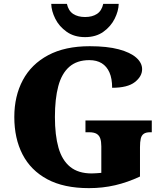

<svg xmlns="http://www.w3.org/2000/svg" viewBox="-20 -963 850 993"><path d="M440 10Q310 10 224.5 -36Q139 -82 96.5 -164.5Q54 -247 54 -358Q54 -466 98 -548.5Q142 -631 229 -677.5Q316 -724 444 -724Q534 -724 594 -708Q654 -692 684.5 -665Q715 -638 715 -605Q715 -568 677.5 -538.5Q640 -509 560 -509Q560 -557 546 -588.5Q532 -620 506 -636Q480 -652 442 -652Q378 -652 338.5 -617.5Q299 -583 281.5 -517.5Q264 -452 264 -358Q264 -264 282.5 -199Q301 -134 343 -100Q385 -66 454 -66Q465 -66 477.5 -67Q490 -68 504 -69V-206Q504 -231 498.5 -247Q493 -263 479.5 -271Q466 -279 441 -279H422V-340H765V-279H756Q735 -279 723.5 -271Q712 -263 708 -246Q704 -229 704 -202V-50Q640 -20 575.5 -5Q511 10 440 10ZM420 -771Q364 -771 325 -798.5Q286 -826 266 -866Q246 -906 245 -943H326Q334 -907 358.5 -891Q383 -875 420 -875Q457 -875 481.5 -891Q506 -907 514 -943H594Q593 -906 573 -866Q553 -826 514.5 -798.5Q476 -771 420 -771Z"/></svg>

Font: Noto Serif Kannada Black
Style: Regular
Weight: 900
Version: Version 2.003